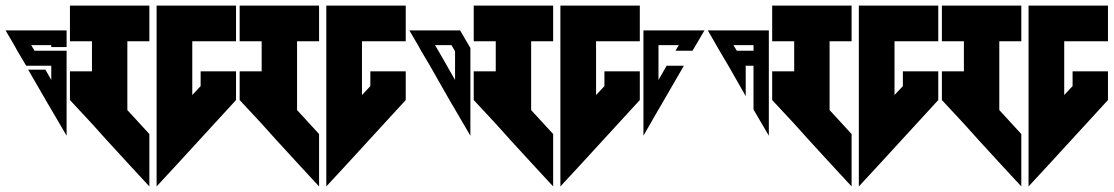

<svg xmlns="http://www.w3.org/2000/svg" viewBox="-20 -717 3996 689"><path d="M0 -608 31 -555 42 -535 74 -481H135H164V-430L143 -467H81L136 -372L151 -346L164 -324L219 -230V-283V-481V-535H164H104L92 -555H154H164V-548H219V-555V-608H164H123H61Z M231 -697V-569H310V-461H231V-358L310 -273L319 -263L364 -213L442 -128L516 -48V-236L437 -322V-569H516V-697ZM542 -697V-569V-236V-48L616 -128L827 -358V-461H700V-408L670 -376V-569H827V-697H670Z M840 -697V-569H919V-461H840V-358L919 -273L928 -263L973 -213L1051 -128L1125 -48V-236L1046 -322V-569H1125V-697ZM1151 -697V-569V-236V-48L1225 -128L1436 -358V-461H1309V-408L1279 -376V-569H1436V-697H1279Z M1449 -608 1480 -555 1491 -535 1523 -481 1585 -372 1600 -346 1613 -324 1668 -230V-283V-438V-481V-535V-545L1662 -555L1631 -608H1572H1570H1510ZM1541 -555H1600L1612 -535L1613 -532V-481V-430L1585 -479L1584 -481L1553 -535Z M1680 -697V-569H1759V-461H1680V-358L1759 -273L1768 -263L1813 -213L1891 -128L1965 -48V-236L1886 -322V-569H1965V-697ZM1991 -697V-569V-236V-48L2065 -128L2276 -358V-461H2149V-408L2119 -376V-569H2276V-697H2119Z M2289 -608V-555V-535V-481V-283V-230L2343 -324L2356 -346L2371 -372L2434 -481H2372L2371 -479L2343 -430V-481V-535V-555H2354H2416L2404 -535H2465L2477 -555L2508 -608H2446H2385H2343Z M2520 -608 2562 -535 2594 -481 2656 -372V-479L2655 -481H2684V-377V-324L2739 -230V-283V-481V-535V-582V-608H2684ZM2612 -555H2684V-535H2624Z M2751 -697V-569H2830V-461H2751V-358L2830 -273L2839 -263L2884 -213L2962 -128L3036 -48V-236L2957 -322V-569H3036V-697ZM3062 -697V-569V-236V-48L3136 -128L3347 -358V-461H3220V-408L3190 -376V-569H3347V-697H3190Z M3360 -697V-569H3439V-461H3360V-358L3439 -273L3448 -263L3493 -213L3571 -128L3645 -48V-236L3566 -322V-569H3645V-697ZM3671 -697V-569V-236V-48L3745 -128L3956 -358V-461H3829V-408L3799 -376V-569H3956V-697H3799Z"/></svg>

Font: ABC-Triangle-Monogram
Style: Regular
Weight: 400
Designer: Sadat Fauzi
Foundry: Intuisi Creative
Version: Version 001.000